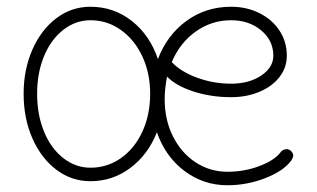

<svg xmlns="http://www.w3.org/2000/svg" viewBox="-20 -530 939 569"><path d="M849 -68Q849 -64 843 -54Q820 -23 766 -2Q712 19 654 19Q583 19 526.5 -23.5Q470 -66 445 -138Q419 -72 366.5 -32.5Q314 7 248 7Q192 7 147 -27Q102 -61 76 -120Q50 -179 50 -252Q50 -324 76 -383Q102 -442 147 -476Q192 -510 248 -510Q317 -510 370.5 -468Q424 -426 448 -355Q475 -426 532.5 -468Q590 -510 665 -510Q711 -510 749 -491Q787 -472 808.5 -439Q830 -406 830 -365Q830 -330 808.5 -302Q787 -274 749 -258Q711 -242 665 -242Q605 -242 553 -259Q501 -276 475 -303Q468 -266 468 -236Q468 -175 492.5 -126Q517 -77 559.5 -49Q602 -21 654 -21Q705 -21 750.5 -38.5Q796 -56 814 -82Q816 -84 820.5 -86Q825 -88 829 -88Q837 -88 843 -82Q849 -76 849 -68ZM425 -252Q425 -313 402 -362.5Q379 -412 338.5 -441Q298 -470 248 -470Q204 -470 167.5 -441.5Q131 -413 110.5 -363.5Q90 -314 90 -252Q90 -190 110.5 -140Q131 -90 167.5 -61.5Q204 -33 248 -33Q298 -33 338.5 -61.5Q379 -90 402 -140Q425 -190 425 -252ZM489 -346Q515 -318 563.5 -300Q612 -282 665 -282Q718 -282 754 -306Q790 -330 790 -365Q790 -410 754 -440Q718 -470 665 -470Q607 -470 560 -436.5Q513 -403 489 -346Z"/></svg>

Font: Tsukimi Rounded Light
Style: Regular
Weight: 300
Designer: Takashi Funayama
Foundry: Takashi Funayama
Version: Version 1.032; ttfautohint (v1.8.3)